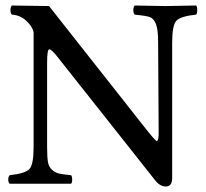

<svg xmlns="http://www.w3.org/2000/svg" viewBox="-20 -667 749 697"><path d="M554 -514Q554 -560 546 -580Q538 -600 524 -605Q510 -610 469 -614Q464 -619 464 -630Q464 -642 469 -647Q557 -645 580 -645Q610 -645 692 -647Q696 -643 696 -630Q696 -618 692 -614Q636 -608 620.5 -592Q605 -576 605 -512V-21Q605 10 582 10Q560 10 542 -14L193 -455Q168 -488 159 -488Q151 -488 151 -439V-133Q151 -98 154 -79.5Q157 -61 169 -50.5Q181 -40 194 -37Q207 -34 238 -31Q242 -27 242 -14Q242 -4 238 0H196H127H58H15Q10 -5 10 -14Q10 -26 15 -31Q71 -37 86.5 -53Q102 -69 102 -133V-550Q97 -572 75 -592Q53 -612 23 -614Q18 -619 18 -630Q18 -642 23 -647L158 -645L501 -210Q544 -155 549 -155Q556 -155 556 -185Z"/></svg>

Font: Fedorovsk Unicode
Style: Medium
Weight: 500
Designer: Aleksandr Andreev and Nikita Simmons
Version: Version 3.2